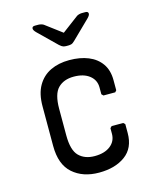

<svg xmlns="http://www.w3.org/2000/svg" viewBox="-112 -803 735 897"><g transform="rotate(-15 256.0 -354.5)"><path d="M256 16Q178 16 129 -27Q80 -70 80 -160V-352Q80 -412 102.5 -451Q125 -490 164.5 -509Q204 -528 256 -528Q308 -528 347.5 -512Q387 -496 409.5 -464Q432 -432 432 -384V-335L425 -327H368L360 -335V-368Q360 -404 332 -426Q304 -448 256 -448Q208 -448 180 -420Q152 -392 152 -320V-192Q152 -120 180 -92Q208 -64 256 -64Q304 -64 332 -86Q360 -108 360 -144V-171L368 -179H424L432 -171V-128Q432 -56 383 -20Q334 16 256 16ZM260 -595Q253 -595 246 -597Q239 -599 228 -609L141 -694Q129 -706 129 -714Q129 -725 143 -725H160Q166 -725 173.5 -723Q181 -721 185 -718L265 -658L345 -718Q349 -721 356.5 -723Q364 -725 370 -725H387Q401 -725 401 -714Q401 -706 389 -694L302 -609Q292 -599 285 -597Q278 -595 270 -595Z"/></g></svg>

Font: Hasubi Mono
Style: Regular
Weight: 400
Designer: Eli Heuer
Foundry: Eli Heuer
Version: Version 1.000